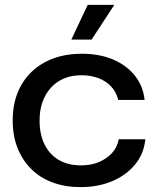

<svg xmlns="http://www.w3.org/2000/svg" viewBox="-20 -757 641 786"><path d="M310 9Q247 9 195.5 -10Q144 -29 107.5 -65.5Q71 -102 51.5 -152Q32 -202 32 -264Q32 -327 52 -377Q72 -427 109.5 -463Q147 -499 199 -518Q251 -537 315 -537Q387 -537 442.5 -513.5Q498 -490 532 -447.5Q566 -405 572 -348H464Q456 -381 434.5 -403.5Q413 -426 382 -437.5Q351 -449 313 -449Q273 -449 241.5 -435.5Q210 -422 188 -397.5Q166 -373 154 -339.5Q142 -306 142 -264Q142 -206 163 -164.5Q184 -123 222 -101.5Q260 -80 312 -80Q353 -80 385 -93.5Q417 -107 438.5 -130.5Q460 -154 466 -187H575Q569 -127 532.5 -83Q496 -39 438.5 -15Q381 9 310 9ZM272 -595 339 -737H448L355 -595Z"/></svg>

Font: Mona Sans SemiExpanded Medium
Style: Regular
Weight: 500
Width: 6
Designer: Deni Anggara
Foundry: GitHub
Version: Version 2.000